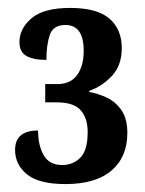

<svg xmlns="http://www.w3.org/2000/svg" viewBox="-20 -844 366 484"><path d="M145 -380Q78 -380 48 -404.5Q18 -429 18 -466Q18 -515 76 -515Q76 -478 90 -453Q104 -428 137 -428Q164 -428 182.5 -446.5Q201 -465 201 -511Q201 -546 183.5 -566Q166 -586 123 -586H94V-632H124Q158 -632 174.5 -655Q191 -678 191 -716Q191 -781 145 -781Q114 -781 105.5 -756Q97 -731 97 -693Q64 -693 46.5 -703Q29 -713 29 -738Q29 -772 59.5 -798Q90 -824 157 -824Q225 -824 256 -797Q287 -770 287 -723Q287 -679 262 -652.5Q237 -626 205 -615V-612Q229 -608 251 -597Q273 -586 287 -565Q301 -544 301 -509Q301 -448 261 -414Q221 -380 145 -380Z"/></svg>

Font: Noto Serif Tamil ExtraCondensed
Style: Bold
Weight: 700
Width: 2
Designer: Indian Type Foundry, Tom Grace, and the Monotype Design Team
Foundry: Monotype Imaging Inc.
Version: Version 2.004; ttfautohint (v1.8.4.7-5d5b)